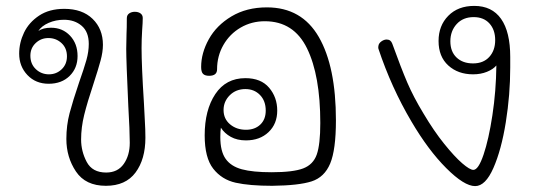

<svg xmlns="http://www.w3.org/2000/svg" viewBox="-20 -629 1835 651"><path d="M468 -280Q469 -253 471 -221.5Q473 -190 473 -162Q473 -89 439.5 -44Q406 1 339 1Q270 1 237.5 -47.5Q205 -96 205 -158Q205 -204 216 -245.5Q227 -287 248 -349Q265 -397 273 -425.5Q281 -454 281 -480Q281 -521 257 -541.5Q233 -562 197 -562Q169 -562 145 -551.5Q121 -541 110 -524Q126 -535 153 -535Q192 -535 217.5 -508Q243 -481 243 -439Q243 -398 216 -371.5Q189 -345 145 -345Q101 -345 73 -374.5Q45 -404 45 -447Q45 -484 61.5 -518.5Q78 -553 112.5 -576Q147 -599 198 -599Q259 -599 294 -565Q329 -531 329 -477Q329 -453 321 -423.5Q313 -394 297 -345Q276 -282 265.5 -239.5Q255 -197 255 -156Q255 -116 274 -80Q293 -44 340 -44Q379 -44 399.5 -73Q420 -102 420 -145Q420 -185 415 -270Q408 -422 408 -463L409 -515Q410 -532 410 -567Q410 -578 418 -583.5Q426 -589 437 -589Q449 -589 456.5 -583.5Q464 -578 464 -568Q464 -553 462 -527Q460 -495 460 -466Q460 -406 468 -280ZM144 -500Q119 -500 101 -483Q83 -466 83 -440Q83 -412 101.5 -394.5Q120 -377 146 -377Q171 -377 189 -394Q207 -411 207 -438Q207 -466 188.5 -483Q170 -500 144 -500Z M1119 -221Q1119 -121 1099.5 -74.5Q1080 -28 1036.5 -14Q993 0 903 1Q826 1 779 -9.5Q732 -20 703 -57Q674 -94 674 -170Q674 -256 710 -310Q746 -364 812 -364Q865 -364 892.5 -331.5Q920 -299 920 -254Q920 -209 890.5 -181Q861 -153 814 -153Q784 -153 762.5 -165Q741 -177 729 -196Q727 -185 727 -164Q727 -116 745 -90.5Q763 -65 800 -55Q837 -45 901 -45Q974 -45 1008 -58Q1042 -71 1054 -105Q1066 -139 1066 -212Q1066 -373 1021 -465Q976 -557 878 -557Q833 -557 796 -535.5Q759 -514 737.5 -476.5Q716 -439 716 -394Q716 -372 689 -372Q675 -372 668.5 -378.5Q662 -385 662 -402Q662 -449 688 -496Q714 -543 765 -573.5Q816 -604 885 -604Q1003 -604 1061 -503.5Q1119 -403 1119 -221ZM738 -256Q738 -226 760 -207.5Q782 -189 814 -189Q844 -189 862.5 -206.5Q881 -224 881 -254Q881 -287 861.5 -307Q842 -327 812 -327Q780 -327 759 -306Q738 -285 738 -256Z M1710 -436V-400Q1710 -308 1695 -214.5Q1680 -121 1653 -59.5Q1626 2 1591 2Q1554 2 1493 -59Q1432 -120 1375 -217Q1307 -332 1263 -464Q1262 -469 1263 -473Q1264 -482 1273 -488.5Q1282 -495 1291 -495Q1305 -495 1310 -481Q1340 -398 1361 -349Q1382 -300 1416 -244Q1451 -185 1486 -141.5Q1521 -98 1547 -75.5Q1573 -53 1585 -53Q1602 -53 1619.5 -104.5Q1637 -156 1649.5 -238Q1662 -320 1663 -407Q1652 -394 1631 -385.5Q1610 -377 1584 -377Q1533 -377 1500 -407Q1467 -437 1467 -490Q1467 -542 1500 -575.5Q1533 -609 1588 -609Q1648 -609 1679 -565Q1710 -521 1710 -436ZM1659 -493Q1659 -528 1639.5 -549.5Q1620 -571 1586 -571Q1550 -571 1528.5 -547.5Q1507 -524 1507 -489Q1507 -454 1528 -434Q1549 -414 1584 -414Q1619 -414 1639 -436Q1659 -458 1659 -493Z"/></svg>

Font: Mali Light
Style: Regular
Weight: 300
Designer: Kitiyaporn Chalermlarp | Katatrad Aksorn Co.,Ltd.
Foundry: Cadson Demak Co.,Ltd.
Version: Version 1.000; ttfautohint (v1.6)